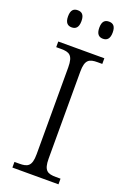

<svg xmlns="http://www.w3.org/2000/svg" viewBox="-170 -964 688 1022"><g transform="rotate(20 174.0 -453.0)"><path d="M261 -809C283 -809 299 -821 299 -858C299 -895 283 -906 261 -906C239 -906 223 -895 223 -858C223 -821 239 -809 261 -809ZM84 -809C106 -809 122 -821 122 -858C122 -895 106 -906 84 -906C62 -906 46 -895 46 -858C46 -821 62 -809 84 -809ZM43 0H304V-32H278C231 -32 208 -42 208 -111V-603C208 -672 231 -682 278 -682H304V-714H43V-682H70C117 -682 140 -672 140 -603V-111C140 -42 117 -32 70 -32H43Z"/></g></svg>

Font: Noto Serif Tamil Light
Style: Italic
Weight: 300
Italic angle: -12°
Designer: Indian Type Foundry, Tom Grace, and the Monotype Design Team
Foundry: Monotype Imaging Inc.
Version: Version 2.003